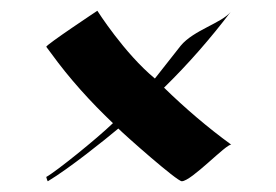

<svg xmlns="http://www.w3.org/2000/svg" viewBox="-20 -445 513 357"><path d="M410 -176C366 -208 324 -244 285 -282C330 -326 371 -373 409 -423C392 -402 340 -389 316 -360C300 -340 284 -319 268 -299C211 -346 161 -425 161 -425C161 -425 66 -362 66 -358L75 -346C109 -299 148 -256 190 -216C160 -187 83 -125 66 -116C66 -116 68 -108 69 -108C109 -132 175 -185 200 -206C213 -193 309 -108 318 -108C336 -108 401 -178 410 -176Z"/></svg>

Font: Fondamento
Style: Regular
Weight: 400
Designer: Astigmatic (AOETI)
Foundry: Astigmatic (AOETI)
Version: Version 1.001